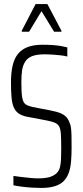

<svg xmlns="http://www.w3.org/2000/svg" viewBox="-20 -916 406 944"><path d="M182 8Q161 8 136.5 6.5Q112 5 88.5 2Q65 -1 46 -5V-51Q66 -48 88 -45.5Q110 -43 130.5 -41Q151 -39 166 -39Q202 -39 224 -45.5Q246 -52 260 -66Q271 -78 275 -94.5Q279 -111 280 -134Q281 -157 281 -185Q281 -229 279.5 -254.5Q278 -280 271.5 -293Q265 -306 250 -312.5Q235 -319 208 -324L108 -343Q83 -349 68.5 -360.5Q54 -372 46.5 -391Q39 -410 36.5 -440Q34 -470 34 -511Q34 -558 42 -593Q50 -628 68 -650.5Q86 -673 115.5 -684.5Q145 -696 189 -696Q215 -696 238 -694.5Q261 -693 280.5 -689.5Q300 -686 311 -683V-638Q297 -642 278 -644Q259 -646 239.5 -647.5Q220 -649 202 -649Q161 -649 138 -640Q115 -631 104 -613Q92 -594 88.5 -569.5Q85 -545 85 -510Q85 -459 89.5 -435Q94 -411 106 -403Q118 -395 140 -390L233 -372Q258 -367 275 -360.5Q292 -354 303.5 -343Q315 -332 322 -313Q327 -303 329 -287.5Q331 -272 331.5 -249Q332 -226 332 -192Q332 -155 329.5 -123.5Q327 -92 318.5 -67.5Q310 -43 293.5 -26Q277 -9 249.5 -0.5Q222 8 182 8ZM87 -760V-765L155 -896H213L282 -765V-760H246L184 -861L123 -760Z"/></svg>

Font: Saira ExtraCondensed Light
Style: Regular
Weight: 300
Width: 2
Designer: Hector Gatti with collaboration of the Omnibus-Type team
Foundry: Omnibus-Type
Version: Version 1.101